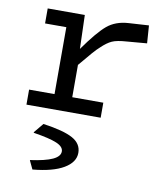

<svg xmlns="http://www.w3.org/2000/svg" viewBox="-85 -540 784 907"><g transform="rotate(10 307.0 -86.0)"><path d="M51 0V-72H173V-393H71V-465H249L254 -303Q317 -392 357 -425.5Q397 -459 458 -463L556 -469L562 -384L467 -376Q419 -373 396 -362.5Q373 -352 347 -327Q332 -314 312.5 -291.5Q293 -269 258 -227V-72H407V0ZM332 182Q332 227 280.5 257.5Q229 288 132 297L113 257V255Q185 245 219.5 229Q254 213 254 189Q254 166 219.5 151.5Q185 137 108 125V122L146 76Q245 90 288.5 114Q332 138 332 182Z"/></g></svg>

Font: Intel One Mono
Style: Regular
Weight: 400
Monospace: yes
Designer: Fred Shallcrass
Foundry: Frere-Jones Type LLC
Version: Version 1.400;hotconv 1.1.0;makeotfexe 2.6.0;FJTRelease1.4